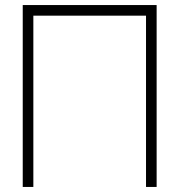

<svg xmlns="http://www.w3.org/2000/svg" viewBox="-20 -740 710 760"><path d="M70 0V-720H600V0H558V-678H112V0Z"/></svg>

Font: Manrope
Style: Regular
Weight: 400
Designer: Mikhail Sharanda
Foundry: Mikhail Sharanda
Version: Version 4.503